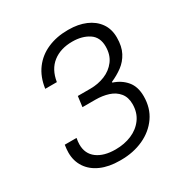

<svg xmlns="http://www.w3.org/2000/svg" viewBox="-163 -830 940 974"><g transform="rotate(-30 307.5 -343.0)"><path d="M263 10Q200 10 153.5 -10.5Q107 -31 82 -68.5Q57 -106 57 -155Q57 -166 58 -176Q59 -186 61 -200H130Q128 -188 127 -180.5Q126 -173 126 -163Q126 -109 165.5 -79.5Q205 -50 273 -50Q325 -50 367.5 -68Q410 -86 436 -121.5Q462 -157 462 -207Q462 -247 441 -272.5Q420 -298 385.5 -309Q351 -320 310 -320H234L242 -381H316Q361 -381 400.5 -397Q440 -413 465 -446Q490 -479 490 -528Q490 -583 451 -608.5Q412 -634 355 -634Q286 -634 241 -599Q196 -564 185 -495H117Q126 -560 159.5 -605Q193 -650 246 -673Q299 -696 363 -696H369Q425 -696 468.5 -677.5Q512 -659 537 -624Q562 -589 562 -539Q562 -487 543.5 -452Q525 -417 494.5 -394.5Q464 -372 427 -356L428 -352Q474 -337 502.5 -303Q531 -269 531 -213Q531 -144 496 -94Q461 -44 402 -17Q343 10 271 10Z"/></g></svg>

Font: Chivo Medium ExtraLight
Style: Italic
Weight: 250
Italic angle: -8.05°
Version: Version 2.002